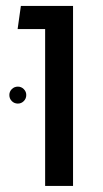

<svg xmlns="http://www.w3.org/2000/svg" viewBox="-20 -613 341 633"><path d="M128.8 0V-593.4H220.8V0ZM38.1 -517.2 48.8 -593.4H188.9V-517.2ZM39 -271.5Q27.1 -271.5 18.9 -279.7Q10.8 -287.9 10.8 -299.8Q10.8 -311 18.9 -319.2Q27.1 -327.4 39 -327.4Q50.2 -327.4 58.4 -319.2Q66.6 -311 66.6 -299.8Q66.6 -287.9 58.4 -279.7Q50.2 -271.5 39 -271.5Z"/></svg>

Font: Noto Sans Hebrew Light
Style: Regular
Weight: 100
Version: Version 3.000